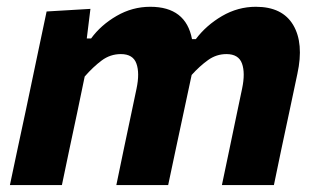

<svg xmlns="http://www.w3.org/2000/svg" viewBox="-20 -532 912 552"><path d="M8.5 0Q20 -54 30.5 -104Q41 -154 54.5 -216L65 -266Q76 -319.5 88.5 -378Q101 -436.5 114 -499L240 -506.5L229.5 -421.5H242Q270 -460 315.2 -486.2Q360.5 -512.5 412 -512.5Q514.5 -512.5 532 -419.5H543Q572.5 -459 618.2 -485.8Q664 -512.5 715.5 -512.5Q792 -512.5 823 -460Q854 -407.5 835 -320Q830.5 -298.5 824.8 -271.8Q819 -245 813 -216Q799.5 -153.5 789 -103.5Q778.5 -53.5 767.5 0H618Q629.5 -53.5 639.5 -102.5Q649.5 -151.5 661.5 -208L676 -277Q685.5 -322 675.8 -349.2Q666 -376.5 631 -376.5Q602 -376.5 578 -359.2Q554 -342 531 -316.5Q526.5 -295.5 521 -269.8Q515.5 -244 509.5 -216Q496 -154 485.5 -103.8Q475 -53.5 463.5 0H314.5Q325.5 -53.5 335.8 -102.8Q346 -152 358 -208L372.5 -277Q382 -322 372.2 -349.2Q362.5 -376.5 327.5 -376.5Q297 -376.5 272.2 -358Q247.5 -339.5 223.5 -312L202 -208.5Q190 -152 179.5 -102.8Q169 -53.5 158 0Z"/></svg>

Font: Commissioner
Style: Bold Italic
Weight: 700
Italic angle: -12°
Designer: Kostas Bartsokas
Foundry: Kostas Bartsokas
Version: Version 1.000; ttfautohint (v1.8.3)